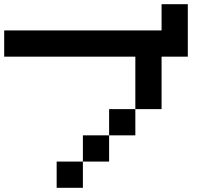

<svg xmlns="http://www.w3.org/2000/svg" viewBox="-20 -895 1040 915"><path d="M0 -625V-750H750V-875H875V-625H750V-375H625V-625ZM250 0V-125H375V0ZM375 -125V-250H500V-125ZM500 -250V-375H625V-250Z"/></svg>

Font: Galmuri7 Regular
Style: Regular
Weight: 400
Designer: Lee Minseo (quiple)
Version: Version 2.399;hotconv 1.1.1;makeotfexe 2.6.0 DEVELOPMENT